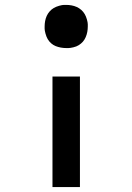

<svg xmlns="http://www.w3.org/2000/svg" viewBox="-20 -548 540 783"><path d="M306 215H194V-236H306ZM250 -352Q239 -352 228 -354Q217 -356 207 -360Q197 -364 188.5 -371.5Q180 -379 174.5 -388.5Q169 -398 165.5 -411Q162 -424 162 -431V-440Q162 -451 164 -462Q166 -473 170.5 -483Q175 -493 182.5 -501.5Q190 -510 199.5 -515.5Q209 -521 221.5 -524.5Q234 -528 241 -528H250Q261 -528 272 -526Q283 -524 293 -519.5Q303 -515 311.5 -507.5Q320 -500 325.5 -490.5Q331 -481 334.5 -468.5Q338 -456 338 -449V-440Q338 -429 336 -418Q334 -407 329.5 -396.5Q325 -386 318 -378Q311 -370 301.5 -364Q292 -358 279 -355Q266 -352 259 -352Z"/></svg>

Font: Iosevka Custom
Style: Bold
Weight: 700
Monospace: yes
Designer: Belleve Invis
Foundry: Belleve Invis
Version: Version 30.3.3; ttfautohint (v1.8.3)